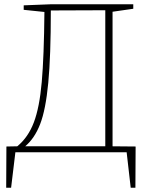

<svg xmlns="http://www.w3.org/2000/svg" viewBox="-20 -713 705 899"><path d="M10 -27 9 166H32L52 0H573L592 166H614L615 -27L507 -28V-658L604 -672V-693H218L91 -688V-667L188 -657Q186 -448 175.5 -329Q165 -210 138.5 -140Q112 -70 61 -28ZM98 -28Q142 -65 168 -132Q194 -199 206 -325Q218 -451 218 -664L473 -665V-28Z"/></svg>

Font: Bitter Pro ExtraLight
Style: Regular
Weight: 275
Designer: Sol Matas, and Bitter project Authors
Foundry: Sol Matas
Version: Version 1.010